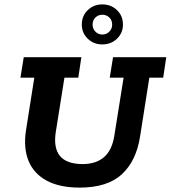

<svg xmlns="http://www.w3.org/2000/svg" viewBox="-20 -843 776 873"><path d="M342 10Q251 10 192.5 -21.5Q134 -53 110 -111Q86 -169 98 -249L136 -490H73L88 -583H350L336 -490H273L234 -245Q222 -171 252.5 -134Q283 -97 356 -97Q417 -97 453.5 -129Q490 -161 500 -227L542 -490H479L494 -583H736L722 -490H659L617 -223Q600 -112 534.5 -51Q469 10 342 10ZM445 -641Q406 -641 379 -667Q352 -693 352 -731Q352 -771 379 -797Q406 -823 445 -823Q485 -823 512 -797Q539 -771 539 -731Q539 -693 512 -667Q485 -641 445 -641ZM445 -686Q464 -686 477 -699Q490 -712 490 -731Q490 -751 477 -763.5Q464 -776 445 -776Q427 -776 414 -763.5Q401 -751 401 -731Q401 -712 414 -699Q427 -686 445 -686Z"/></svg>

Font: Rokkitt SemiBold
Style: Bold Italic
Weight: 700
Italic angle: -9°
Version: Version 3.103